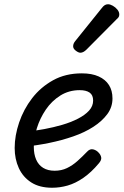

<svg xmlns="http://www.w3.org/2000/svg" viewBox="-20 -864 581 903"><path d="M225 19Q166 19 127 -6Q88 -31 68.5 -73.5Q49 -116 49 -168Q49 -226 70 -288Q91 -350 131 -402Q171 -454 229.5 -486.5Q288 -519 365 -519Q412 -519 444 -504.5Q476 -490 492.5 -464Q509 -438 509 -401Q509 -360 484.5 -327Q460 -294 419 -267.5Q378 -241 324.5 -222.5Q271 -204 212.5 -192Q154 -180 95 -174L107 -245Q146 -249 189 -257Q232 -265 273 -277Q314 -289 347 -306Q380 -323 399 -344Q418 -365 418 -391Q418 -417 401.5 -428.5Q385 -440 355 -440Q304 -440 263.5 -414.5Q223 -389 195.5 -348.5Q168 -308 153.5 -261.5Q139 -215 139 -173Q139 -139 150 -113.5Q161 -88 183 -74.5Q205 -61 237 -61Q269 -61 295 -73.5Q321 -86 344 -106.5Q367 -127 390 -151Q403 -165 418 -161.5Q433 -158 443 -147Q454 -136 456 -123.5Q458 -111 445 -96Q409 -53 372 -27.5Q335 -2 298.5 8.5Q262 19 225 19ZM358 -616Q349 -616 336.5 -625.5Q324 -635 324 -646Q324 -653 326.5 -659Q329 -665 334 -671L457 -824Q466 -836 473 -840Q480 -844 488 -844Q498 -844 510.5 -837Q523 -830 532 -819Q541 -808 541 -796Q541 -788 537.5 -783Q534 -778 528 -773L387 -631Q372 -616 358 -616Z"/></svg>

Font: Playwrite DE LA
Style: Regular
Weight: 400
Designer: Veronika Burian, José Scaglione
Foundry: TypeTogether
Version: Version 1.002